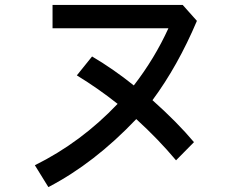

<svg xmlns="http://www.w3.org/2000/svg" viewBox="-20 -666 1002 782"><path d="M535 -181Q364 -1 177 96L122 7Q310 -86 459 -243Q381 -305 293 -359L355 -436Q443 -384 525 -318Q610 -428 666 -551H194V-646H724L782 -581Q704 -397 601 -258Q702 -168 770 -87L697 -13Q625 -99 535 -181Z"/></svg>

Font: Gmarket Sans TTF Medium
Style: Regular
Weight: 500
Designer: Creative Director : Sungho Lee; Art Director : Kiwoong Choi; Project Manager : Sori Yang, Jongwook Yoon; Font Designer :
Foundry: Sandoll Inc.
Version: Version 1.000;hotconv 1.0.109;makeotfexe 2.5.65596